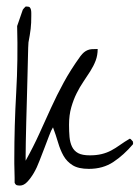

<svg xmlns="http://www.w3.org/2000/svg" viewBox="-20 -575 434 596"><path d="M25.4 -7.8Q25.4 -12.7 25.4 -22.9Q25.4 -33.2 24.9 -44.9Q24.4 -56.6 24.4 -66.9Q24.4 -77.1 24.4 -81.1Q24.4 -185.5 30.3 -287.6Q36.1 -389.6 33.2 -494.1Q34.2 -497.1 36.6 -503.9Q39.1 -510.7 42 -519.5Q44.9 -528.3 47.4 -535.2Q49.8 -542 50.8 -544.9Q51.8 -546.9 54.7 -549.8Q57.6 -552.7 59.6 -554.7H61.5Q62.5 -554.7 62.5 -554.7Q62.5 -554.7 63.5 -554.7Q70.3 -554.7 72.8 -551.8Q75.2 -548.8 76.2 -544.4Q77.1 -540 77.1 -534.7Q77.1 -529.3 77.1 -525.4Q77.1 -513.7 76.7 -504.4Q76.2 -495.1 75.2 -485.4Q74.2 -475.6 72.3 -465.3Q70.3 -455.1 68.4 -443.4Q67.4 -430.7 66.9 -403.3Q66.4 -376 65.4 -341.3Q64.5 -306.6 63.5 -268.6Q62.5 -230.5 61.5 -196.3Q60.5 -162.1 60.1 -134.3Q59.6 -106.4 59.6 -93.8V-85.9V-76.2Q84 -120.1 102.1 -160.2Q120.1 -200.2 138.2 -239.7Q156.2 -279.3 177.7 -318.8Q199.2 -358.4 229.5 -400.4Q235.4 -408.2 240.7 -412.6Q246.1 -417 252 -419.4Q257.8 -421.9 265.1 -422.4Q272.5 -422.9 283.2 -422.9Q283.2 -403.3 276.9 -386.7Q270.5 -370.1 260.3 -354Q250 -337.9 238.8 -321.3Q227.5 -304.7 217.8 -285.2Q208 -265.6 201.2 -241.7Q194.3 -217.8 194.3 -187.5Q194.3 -167 195.8 -149.9Q197.3 -132.8 203.6 -119.6Q210 -106.4 222.7 -99.6Q235.4 -92.8 258.8 -92.8Q279.3 -92.8 295.4 -96.7Q311.5 -100.6 325.2 -107.9Q338.9 -115.2 352.5 -125Q366.2 -134.8 382.8 -144.5Q384.8 -144.5 387.7 -141.1Q390.6 -137.7 392.6 -135.7V-133.8V-132.8Q392.6 -131.8 393.6 -131.8Q393.6 -130.9 393.1 -129.9Q392.6 -128.9 392.6 -127Q364.3 -93.8 332 -72.3Q299.8 -50.8 255.9 -50.8Q223.6 -50.8 205.6 -62Q187.5 -73.2 177.2 -91.3Q167 -109.4 160.2 -132.8Q153.3 -156.2 144.5 -179.7Q138.7 -170.9 132.3 -153.3Q126 -135.7 118.2 -116.2Q110.4 -96.7 102.5 -75.7Q94.7 -54.7 85 -38.1Q75.2 -21.5 64.5 -10.3Q53.7 1 42 1Q37.1 1 32.7 0Q28.3 -1 25.4 -7.8Z"/></svg>

Font: Zeyada
Style: Regular
Weight: 400
Version: Version 1.002 2010